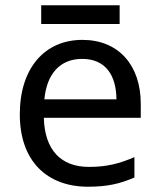

<svg xmlns="http://www.w3.org/2000/svg" viewBox="-20 -697 604 727"><path d="M433 -677H136V-606H433ZM292 -546C150 -546 55 -440 55 -264C55 -85 160 10 313 10C386 10 434 -1 489 -25V-102C433 -78 385 -65 317 -65C210 -65 149 -130 146 -251H513V-304C513 -450 429 -546 292 -546ZM291 -474C380 -474 420 -412 421 -321H148C157 -417 207 -474 291 -474Z"/></svg>

Font: Noto Sans Inscriptional Parthian
Style: Regular
Weight: 400
Designer: Monotype Design Team
Foundry: Monotype Imaging Inc.
Version: Version 2.003